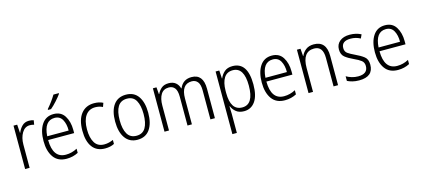

<svg xmlns="http://www.w3.org/2000/svg" viewBox="-71 -1402 5004 2274"><g transform="rotate(-15 2431.0 -264.5)"><path d="M268 -541Q216 -541 183 -507.5Q150 -474 133 -430H130L123 -532H78V0H133V-285Q133 -369 168.5 -428Q204 -487 265 -487Q293 -487 317 -479L326 -532Q299 -541 268 -541Z M570 -542Q475 -542 424.5 -465.5Q374 -389 374 -263Q374 -139 427 -64.5Q480 10 587 10Q665 10 729 -24V-75Q663 -39 590 -39Q432 -39 430 -261H749V-301Q749 -402 705 -472Q661 -542 570 -542ZM570 -495Q635 -495 665 -441Q695 -387 694 -307H431Q443 -495 570 -495ZM696 -765H630Q587 -692 521 -616V-606H558Q592 -634 633 -679.5Q674 -725 696 -757Z M1058 10Q1124 10 1171 -15V-64Q1146 -53 1118.5 -46Q1091 -39 1061 -39Q981 -39 944 -99.5Q907 -160 907 -263Q907 -373 949 -432.5Q991 -492 1068 -492Q1117 -492 1159 -471L1176 -518Q1130 -542 1066 -542Q965 -542 907.5 -469.5Q850 -397 850 -262Q850 -132 903 -61Q956 10 1058 10Z M1659 -267Q1659 -394 1608 -468Q1557 -542 1457 -542Q1358 -542 1305.5 -470Q1253 -398 1253 -267Q1253 -138 1305.5 -64Q1358 10 1455 10Q1556 10 1607.5 -64Q1659 -138 1659 -267ZM1309 -267Q1309 -376 1345 -434.5Q1381 -493 1457 -493Q1534 -493 1568 -432Q1602 -371 1602 -267Q1602 -158 1567 -98.5Q1532 -39 1456 -39Q1380 -39 1344.5 -99Q1309 -159 1309 -267Z M2261 -542Q2156 -542 2115 -444H2111Q2099 -489 2066.5 -515.5Q2034 -542 1981 -542Q1925 -542 1892 -513.5Q1859 -485 1842 -447H1838L1831 -532H1787V0H1842V-305Q1842 -391 1873.5 -442Q1905 -493 1971 -493Q2016 -493 2042.5 -460.5Q2069 -428 2069 -352V0H2123V-315Q2123 -493 2252 -493Q2297 -493 2323.5 -460.5Q2350 -428 2350 -356V0H2405V-361Q2405 -542 2261 -542Z M2755 -494Q2893 -494 2893 -269Q2893 -39 2753 -39Q2611 -39 2611 -254V-282Q2612 -382 2647.5 -438Q2683 -494 2755 -494ZM2764 -542Q2702 -542 2665.5 -510.5Q2629 -479 2610 -433H2607L2601 -532H2556V236H2611V-1Q2611 -50 2608 -91H2612Q2628 -50 2665 -20Q2702 10 2762 10Q2849 10 2899 -61Q2949 -132 2949 -269Q2949 -542 2764 -542Z M3246 -542Q3151 -542 3100.5 -465.5Q3050 -389 3050 -263Q3050 -139 3103 -64.5Q3156 10 3263 10Q3341 10 3405 -24V-75Q3339 -39 3266 -39Q3108 -39 3106 -261H3425V-301Q3425 -402 3381 -472Q3337 -542 3246 -542ZM3246 -495Q3311 -495 3341 -441Q3371 -387 3370 -307H3107Q3119 -495 3246 -495Z M3760 -542Q3701 -542 3663 -512.5Q3625 -483 3607 -440H3604L3597 -532H3553V0H3608V-293Q3608 -493 3752 -493Q3860 -493 3860 -350V0H3915V-359Q3915 -542 3760 -542Z M4347 -137Q4347 -204 4306.5 -235.5Q4266 -267 4205 -295Q4147 -322 4117.5 -343.5Q4088 -365 4088 -408Q4088 -494 4200 -494Q4264 -494 4319 -464L4340 -510Q4278 -542 4201 -542Q4124 -542 4079 -505Q4034 -468 4034 -406Q4034 -342 4073.5 -310.5Q4113 -279 4175 -251Q4233 -225 4262.5 -201.5Q4292 -178 4292 -135Q4292 -39 4173 -39Q4133 -39 4095 -50.5Q4057 -62 4029 -79V-22Q4054 -9 4090.5 0.5Q4127 10 4173 10Q4347 10 4347 -137Z M4633 -542Q4538 -542 4487.5 -465.5Q4437 -389 4437 -263Q4437 -139 4490 -64.5Q4543 10 4650 10Q4728 10 4792 -24V-75Q4726 -39 4653 -39Q4495 -39 4493 -261H4812V-301Q4812 -402 4768 -472Q4724 -542 4633 -542ZM4633 -495Q4698 -495 4728 -441Q4758 -387 4757 -307H4494Q4506 -495 4633 -495Z"/></g></svg>

Font: Noto Sans UI SemiCondensed Light
Style: Regular
Weight: 300
Width: 4
Designer: Monotype Design Team
Foundry: Monotype Imaging Inc.
Version: Version 1.901